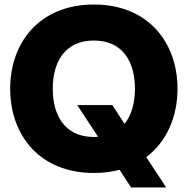

<svg xmlns="http://www.w3.org/2000/svg" viewBox="-20 -752 829 848"><path d="M559 76H714L626 -58C716 -126 764 -236 764 -360C764 -565 634 -732 395 -732C155 -732 25 -565 25 -360C25 -155 155 12 395 12C436 12 474 7 508 -2ZM213 -360C213 -475 264 -573 395 -573C525 -573 576 -475 576 -360C576 -300 562 -244 530 -205L476 -288H321L413 -148C407 -147 401 -147 395 -147C264 -147 213 -245 213 -360Z"/></svg>

Font: Aspekta 800
Style: Regular
Weight: 800
Designer: Ivo Dolenc
Version: Version 2.000